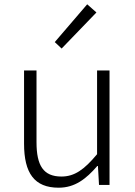

<svg xmlns="http://www.w3.org/2000/svg" viewBox="-20 -861 630 894"><path d="M267 -635 429 -803 386 -841 235 -665ZM253 13C329 13 381 -28 433 -88H436L441 0H490V-533H432V-143C372 -71 327 -39 266 -39C182 -39 150 -90 150 -199V-533H92V-192C92 -55 140 13 253 13Z"/></svg>

Font: Spoqa Han Sans Neo Light
Style: Regular
Weight: 300
Designer: [Spoqa Han Sans Neo] Dong-huui Kim ___ Younghwa Kang ___ Yujin Lee ___ [Noto Sans] Ryoko NISHIZUKA ____ (kana & ideograp
Foundry: Spoqa (http://www.spoqa-han-sans.com)
Version: Version 1.100;hotconv 1.0.109;makeotfexe 2.5.65596